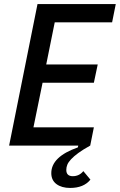

<svg xmlns="http://www.w3.org/2000/svg" viewBox="-20 -718 591 947"><path d="M165 -698H551L533 -608H250L208 -400H462L443 -310H190L145 -90H443L425 0Q389 20 366.5 36.5Q344 53 330.5 67.5Q317 82 312 94.5Q307 107 307 120Q307 151 339 151Q371 151 391 126L426 168Q393 209 326 209Q284 209 258.5 190Q233 171 233 136Q233 55 364 9L366 0H25Z"/></svg>

Font: IBM Plex Sans Cond Medm
Style: Italic
Weight: 500
Width: 3
Italic angle: -11°
Designer: Mike Abbink, Paul van der Laan, Pieter van Rosmalen
Foundry: Bold Monday
Version: Version 1.3